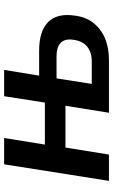

<svg xmlns="http://www.w3.org/2000/svg" viewBox="166 -700 534 905"><g transform="rotate(-90 432.5 -247.0)"><path d="M33 0 111 -494H235L204 -302H402L432 -494H556L529 -329H647Q739 -329 781.5 -286.5Q824 -244 812 -162Q806 -110 778 -74Q750 -38 705.5 -19Q661 0 603 0H354L387 -205H190L157 0ZM490 -81H595Q639 -81 665.5 -102.5Q692 -124 698 -167Q704 -208 683.5 -227.5Q663 -247 621 -247H516Z"/></g></svg>

Font: Nunito Sans 10pt SemiCondensed
Style: Bold Italic
Weight: 700
Width: 4
Italic angle: -9°
Designer: Vernon Adams
Foundry: Vernon Adams
Version: Version 3.101;gftools[0.9.27]